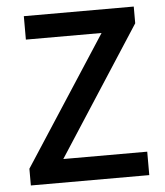

<svg xmlns="http://www.w3.org/2000/svg" viewBox="-49 -699 638 743"><g transform="rotate(-5 270.0 -327.5)"><path d="M41 -65V0H501V-91H175L498 -590V-655H71V-564H365Z"/></g></svg>

Font: Cambridge Sans Medium
Style: Regular
Weight: 500
Version: Version 2.020;PS 002.020;hotconv 1.0.88;makeotf.lib2.5.64775